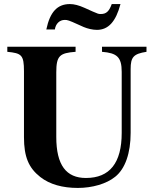

<svg xmlns="http://www.w3.org/2000/svg" viewBox="-20 -906 762 945"><path d="M530 -886C517 -850 503 -837 476 -837C465 -837 462 -838 437 -849L397 -867C368 -880 345 -886 324 -886C262 -886 226 -847 208 -761H250C254 -789 273 -808 299 -808C312 -808 319 -806 363 -786L392 -773C411 -765 436 -759 457 -759C513 -759 550 -799 573 -886ZM701 -676H482V-651C556 -645 579 -625 579 -552V-252C579 -104 520 -30 403 -30C306 -30 257 -93 257 -232V-550C257 -632 274 -645 352 -651V-676H16V-651C86 -644 98 -636 98 -555V-231C98 -134 121 -80 178 -35C225 2 289 19 363 19C434 19 504 -1 547 -36C596 -75 623 -152 623 -252V-566C623 -625 637 -641 701 -651Z"/></svg>

Font: XITS
Style: Bold
Weight: 700
Designer: MicroPress Inc., with final additions and corrections provided by Coen Hoffman, Elsevier (retired)
Version: Version 1.107